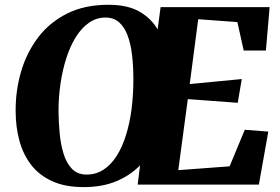

<svg xmlns="http://www.w3.org/2000/svg" viewBox="-20 -773 1172 804"><path d="M330.5 10.5Q252.5 10.5 198 -14.5Q143.5 -39.5 110 -83.2Q76.5 -127 61 -184.8Q45.5 -242.5 45.5 -308.5Q45 -393.5 68.2 -473Q91.5 -552.5 139.2 -615.8Q187 -679 260.5 -716Q334 -753 434 -753Q513.5 -753 563.2 -724.8Q613 -696.5 640 -650L652.5 -743H1109L1093.5 -561.5H1000.5L974 -680.5L810 -692.5L774.5 -421L992.5 -442L975.5 -342.5L766.5 -358L726.5 -60.5L941.5 -76.5L1005 -229.5L1103.5 -222L1064 0H556.5L566.5 -80.5Q525.5 -38.5 466.8 -14Q408 10.5 330.5 10.5ZM342.5 -42Q381.5 -42 413 -62.2Q444.5 -82.5 468 -119.2Q491.5 -156 507.2 -206Q523 -256 530.8 -315.2Q538.5 -374.5 538.5 -440Q538.5 -495.5 533 -542.5Q527.5 -589.5 514.2 -624.8Q501 -660 478.5 -679.8Q456 -699.5 421.5 -699.5Q384 -699.5 353 -678Q322 -656.5 298.2 -618.8Q274.5 -581 258.2 -531Q242 -481 233.5 -423.8Q225 -366.5 225 -307Q225.5 -262 229.8 -215.5Q234 -169 246 -129.8Q258 -90.5 281.2 -66.2Q304.5 -42 342.5 -42Z"/></svg>

Font: Merriweather 48pt Black
Style: Italic
Weight: 900
Italic angle: -7.8°
Version: Version 2.101